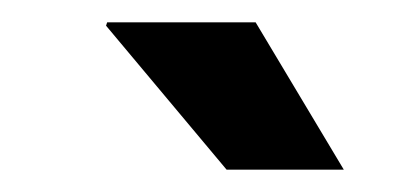

<svg xmlns="http://www.w3.org/2000/svg" viewBox="-20 -743 373 172"><path d="M183 -591 75 -720 76 -723H209L288 -591Z"/></svg>

Font: Archivo VF Beta
Style: Regular
Weight: 400
Designer: Hector Gatti
Foundry: Omnibus-Type
Version: Version 1.002